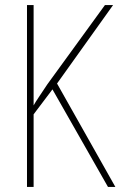

<svg xmlns="http://www.w3.org/2000/svg" viewBox="-20 -734 473 754"><path d="M433 0H404L186 -383L112 -285V0H86V-714H112V-320Q119 -333 133 -353.5Q147 -374 166 -403L392 -714H424L204 -406Z"/></svg>

Font: Noto Sans Khmer Condensed Thin
Style: Regular
Weight: 100
Width: 3
Designer: Danh Hong and the Monotype Design Team
Foundry: Monotype Imaging Inc.
Version: Version 2.004; ttfautohint (v1.8.4.7-5d5b)